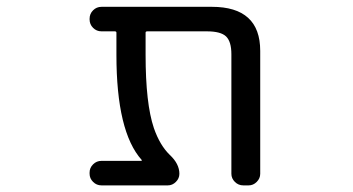

<svg xmlns="http://www.w3.org/2000/svg" viewBox="-20 -567 1040 566"><path d="M747.1 -54.7Q747.1 -41 736.8 -30.8Q726.6 -20.5 712.9 -20.5H697.3Q682.6 -20.5 672.4 -30.8Q662.1 -41 662.1 -54.7V-407.2Q662.1 -444.3 646.5 -459.5Q630.9 -474.6 589.8 -474.6H414.1Q409.2 -474.6 409.2 -470.7V-405.3Q409.2 -261.7 433.6 -189.5Q451.2 -138.7 480.5 -110.4Q508.8 -84 508.8 -54.7Q508.8 -41 498.5 -30.8Q488.3 -20.5 474.6 -20.5H279.3Q264.6 -20.5 254.4 -30.8Q244.1 -41 244.1 -54.7V-58.6Q244.1 -72.3 254.4 -82.5Q264.6 -92.8 279.3 -92.8H396.5Q397.5 -92.8 397.9 -93.8Q398.4 -94.7 397.5 -95.7Q323.2 -178.7 323.2 -405.3V-470.7Q323.2 -474.6 318.4 -474.6H279.3Q264.6 -474.6 254.4 -484.9Q244.1 -495.1 244.1 -509.8V-511.7Q244.1 -526.4 254.4 -536.6Q264.6 -546.9 279.3 -546.9H604.5Q747.1 -546.9 747.1 -417Z"/></svg>

Font: Rounded-L Mgen+ 2m regular
Style: Regular
Weight: 400
Designer: [Source Han Sans]
Ryoko NISHIZUKA  (kana & ideographs); Paul D. Hunt (Latin, Greek & Cyrillic); Wenlong ZHANG  (bopomofo
Version: Version 1.059.20150602